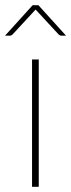

<svg xmlns="http://www.w3.org/2000/svg" viewBox="-30 -723 276 743"><path d="M0 0ZM120 -493V0H94V-493ZM225.5 -585H207Q201.5 -585 196.5 -590L111.5 -682Q110.5 -683 109.5 -684Q108.5 -685 107.5 -686L104 -682L19 -590Q14 -585 8.5 -585H-10.5L96.5 -703H118.5Z"/></svg>

Font: Lato Thin
Style: Regular
Weight: 200
Designer: Lukasz Dziedzic
Foundry: tyPoland Lukasz Dziedzic
Version: Version 2.007; 2014-02-27